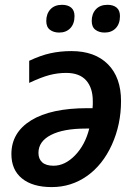

<svg xmlns="http://www.w3.org/2000/svg" viewBox="-20 -760 565 790"><path d="M200.2 -78.1Q247.6 -78.1 289.1 -121.1Q330.6 -164.1 347.2 -231H333Q240.7 -231 189.5 -204.6Q138.2 -178.2 138.2 -130.9Q138.2 -106 153.8 -92Q169.4 -78.1 200.2 -78.1ZM273.9 -549.8Q370.1 -549.8 424.1 -495.6Q478 -441.4 478 -344.2Q478 -247.6 440.2 -164.3Q402.3 -81.1 337.6 -35.6Q272.9 9.8 192.9 9.8Q114.3 9.8 70.6 -25.6Q26.9 -61 26.9 -126Q26.9 -214.8 108.2 -264.9Q189.5 -314.9 339.8 -314.9H360.8L361.8 -330.1V-344.2Q361.8 -398.4 334.5 -429.2Q307.1 -460 252 -460Q217.8 -460 183.8 -451.2Q149.9 -442.4 100.1 -418.9V-509.8Q147.5 -532.2 188 -541Q228.5 -549.8 273.9 -549.8ZM170.4 -673.8Q170.4 -703.1 187.5 -721.7Q204.6 -740.2 235.4 -740.2Q258.8 -740.2 272.7 -728.8Q286.6 -717.3 286.6 -693.8Q286.6 -662.1 269.3 -644Q252 -626 223.6 -626Q200.7 -626 185.5 -637.5Q170.4 -648.9 170.4 -673.8ZM357.4 -673.8Q357.4 -703.1 374.5 -721.7Q391.6 -740.2 422.4 -740.2Q445.8 -740.2 459.7 -728.8Q473.6 -717.3 473.6 -693.8Q473.6 -662.1 456.3 -644Q439 -626 410.6 -626Q387.7 -626 372.6 -637.5Q357.4 -648.9 357.4 -673.8Z"/></svg>

Font: Open Sans Semibold
Style: Italic
Weight: 600
Italic angle: -12°
Foundry: Ascender Corporation
Version: Version 1.10